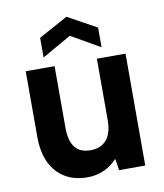

<svg xmlns="http://www.w3.org/2000/svg" viewBox="-81 -772 723 845"><g transform="rotate(-10 281.0 -349.0)"><path d="M402 -546 273 -620 143 -546V-634L273 -705L402 -634ZM501 0H384L376 -52Q351 -24 316.5 -8.5Q282 7 243 7Q185 7 143 -18Q101 -43 78 -90.5Q55 -138 55 -208V-500H184V-224Q184 -167 206.5 -137.5Q229 -108 276 -108Q323 -108 348 -138Q373 -168 373 -225V-500H501Z"/></g></svg>

Font: Albert Sans
Style: Bold
Weight: 700
Designer: Andreas Rasmussen
Foundry: a.Foundry
Version: Version 1.025